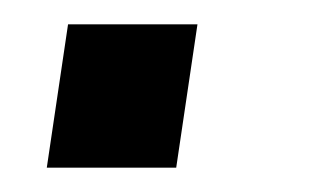

<svg xmlns="http://www.w3.org/2000/svg" viewBox="-20 -138 262 158"><path d="M18.5 0 36 -118H142.5L125 0Z"/></svg>

Font: Public Sans
Style: Italic
Weight: 400
Italic angle: -8°
Designer: The Public Sans project authors (U.S. Web Design System). Libre Franklin designed by Pablo Impallari and Rodrigo Fuenzal
Version: Version 1.008; ttfautohint (v1.8.1) -l 8 -r 50 -G 200 -x 14 